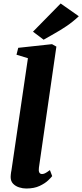

<svg xmlns="http://www.w3.org/2000/svg" viewBox="-20 -1070 472 1100"><path d="M203 -109.5Q200.5 -92.5 204.8 -82.8Q209 -73 221 -73Q228.5 -73 237.5 -77Q246.5 -81 266 -95.5L279 -61Q273 -53 255.5 -36.2Q238 -19.5 207 -4.8Q176 10 130 10Q110.5 10 89.8 3.5Q69 -3 55 -17.5Q41 -32 41 -56Q41 -62 41.8 -69.2Q42.5 -76.5 43.5 -83.2Q44.5 -90 45.5 -93.5L140 -736.5L74.5 -756.5L84.5 -796L278 -817L303 -803ZM230 -842.5 169 -888.5 327.5 -1050 431.5 -977Q397 -944.5 360.5 -920Q324 -895.5 290.5 -877Q257 -858.5 230 -842.5Z"/></svg>

Font: Merriweather 20pt Black
Style: Italic
Weight: 900
Italic angle: -7.8°
Version: Version 2.101